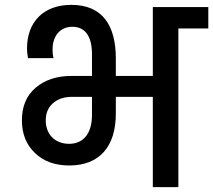

<svg xmlns="http://www.w3.org/2000/svg" viewBox="-20 -769 876 789"><path d="M70 -274C70 -219 88 -174 124 -140C159 -106 206 -89 265 -89C388 -89 456 -166 456 -302V-371H608V0H713V-652H836V-740H608V-457H456V-528C456 -665 401 -749 273 -749C158 -749 91 -678 91 -570C91 -559 92 -546 95 -530H200C197 -541 196 -553 196 -566C196 -623 229 -659 277 -659C332 -659 358 -617 358 -546V-457H273C214 -457 165 -441 127 -409C89 -377 70 -332 70 -274ZM198 -345C217 -362 243 -371 276 -371H358V-297C358 -222 324 -178 264 -178C208 -178 168 -215 168 -274C168 -304 178 -328 198 -345Z"/></svg>

Font: Poppins Medium
Style: Regular
Weight: 500
Designer: Ninad Kale (Devanagari), Jonny Pinhorn (Latin)
Foundry: Indian Type Foundry
Version: 4.004